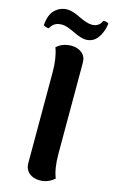

<svg xmlns="http://www.w3.org/2000/svg" viewBox="-162 -941 604 1008"><g transform="rotate(15 140.0 -437.0)"><path d="M163.1 15.1Q127.9 15.1 105.5 -4.4Q83 -23.9 83 -56.2V-550.8Q83 -628.4 63 -681.2Q95.2 -710.9 143.1 -710.9Q177.7 -710.9 200.4 -692.1Q223.1 -673.3 223.1 -641.1V-146Q223.1 -64.9 243.2 -16.1Q209 15.1 163.1 15.1ZM-25.9 -777.8Q-21 -836.9 7.1 -863Q35.2 -889.2 74.2 -889.2Q100.1 -889.2 145.3 -867.2Q190.4 -845.2 215.8 -845.2Q232.4 -845.2 243.9 -851.1Q255.4 -856.9 260 -863Q264.6 -869.1 271 -880.9Q291 -880.9 299.8 -873Q292 -821.8 268.3 -791.5Q244.6 -761.2 206.1 -761.2Q180.7 -761.2 135.7 -783.2Q90.8 -805.2 67.9 -805.2Q41.5 -805.2 27.1 -795.4Q12.7 -785.6 3.9 -769Q-2 -767.6 -11 -770.3Q-20 -772.9 -25.9 -777.8Z"/></g></svg>

Font: Arima
Style: Bold
Weight: 700
Designer: Joana Correia and Natanael Gama
Foundry: NDISCOVER
Version: Version 1.100;Glyphs 3.1.2 (3151)